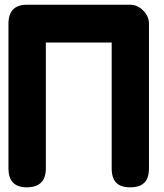

<svg xmlns="http://www.w3.org/2000/svg" viewBox="-20 -800 701 820"><path d="M95.2 -779.8H535.2Q566.9 -779.8 591.6 -755.1Q616.2 -730.5 616.2 -698.2V-81.1Q616.2 -39.6 596.4 -19.8Q576.7 0 536.1 0Q495.6 0 476.3 -19.8Q457 -39.6 457 -81.1V-618.2H175.8V-81.1Q175.8 0 94.2 0Q16.1 0 16.1 -81.1V-698.2Q16.1 -779.8 95.2 -779.8Z"/></svg>

Font: BPreplay
Style: Bold
Weight: 700
Designer: Magenta/George Triantafyllakos
Foundry: Magenta/George Triantafyllakos
Version: Version 1.00